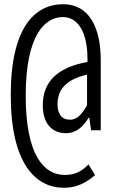

<svg xmlns="http://www.w3.org/2000/svg" viewBox="-20 -730 540 911"><path d="M283 161C341 161 385 140 431 101L400 50C368 83 336 100 287 100C187 100 102 4 102 -276C102 -560 191 -649 278 -649C358 -649 395 -563 395 -452V-436C262 -412 183 -349 183 -231C183 -142 228 -98 293 -98C344 -98 377 -132 400 -171H404L412 -112H458V-445C458 -599 403 -710 280 -710C146 -710 31 -601 31 -279C31 48 150 161 283 161ZM312 -162C273 -162 253 -188 253 -236C253 -304 293 -353 393 -376V-231C368 -185 344 -162 312 -162Z"/></svg>

Font: Noto Sans Mono CJK SC Regular
Style: Regular
Weight: 400
Designer: Ryoko NISHIZUKA (kana & ideographs); Paul D. Hunt (Latin, Greek & Cyrillic); Wenlong ZHANG (bopomofo); Sandoll Communica
Foundry: Adobe Systems Incorporated
Version: Version 1.005;PS 1.005;hotconv 1.0.96;makeotf.lib2.5.65012